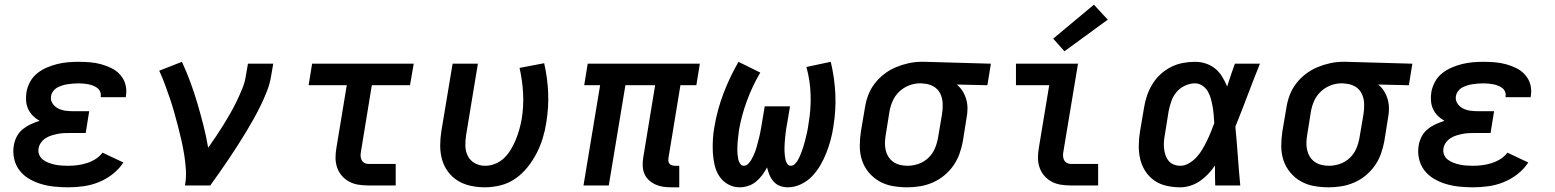

<svg xmlns="http://www.w3.org/2000/svg" viewBox="-20 -792 6640 820"><path d="M271 8Q241 8 212 5Q183 2 156 -6Q129 -14 105 -28Q81 -42 64 -63.5Q47 -85 40.5 -113.5Q34 -142 39 -171Q42 -190 51.5 -208.5Q61 -227 77 -240Q93 -253 111.5 -261.5Q130 -270 149 -276Q133 -285 120.5 -297.5Q108 -310 100.5 -326Q93 -342 91.5 -361Q90 -380 93 -399Q97 -421 108.5 -442.5Q120 -464 139 -479Q158 -494 180 -503.5Q202 -513 224.5 -518.5Q247 -524 269.5 -526Q292 -528 315 -528Q340 -528 364.5 -526Q389 -524 412.5 -517.5Q436 -511 457 -500.5Q478 -490 493.5 -472.5Q509 -455 515.5 -432Q522 -409 518 -384Q518 -382 517.5 -380.5Q517 -379 517 -377H410Q410 -377 410 -378Q410 -379 410 -379Q412 -390 408 -400Q404 -410 396 -416Q388 -422 378 -426Q368 -430 358 -432Q348 -434 337 -435Q326 -436 315 -436Q304 -436 292.5 -435Q281 -434 270 -432.5Q259 -431 247.5 -427.5Q236 -424 225.5 -418.5Q215 -413 207.5 -403Q200 -393 198 -382Q195 -364 204.5 -350Q214 -336 229 -328.5Q244 -321 261 -319Q278 -317 296 -317H361L346 -224H281Q268 -224 254.5 -223.5Q241 -223 228 -220.5Q215 -218 201.5 -214Q188 -210 176 -202.5Q164 -195 155.5 -183.5Q147 -172 145 -159Q142 -144 147.5 -131Q153 -118 163.5 -110Q174 -102 187 -97Q200 -92 214 -89Q228 -86 242.5 -85Q257 -84 271 -84Q291 -84 310.5 -86.5Q330 -89 349.5 -95Q369 -101 387 -112Q405 -123 418 -140L507 -98Q488 -69 460 -47.5Q432 -26 400.5 -13.5Q369 -1 336 3.5Q303 8 271 8Z M770 0Q776 -33 774 -65.5Q772 -98 767 -129.5Q762 -161 755 -192Q748 -223 740 -253.5Q732 -284 723.5 -314Q715 -344 705 -373.5Q695 -403 684 -432.5Q673 -462 660 -490L757 -528Q777 -485 793.5 -440Q810 -395 823.5 -349Q837 -303 849 -256Q861 -209 869 -161Q886 -185 902.5 -209.5Q919 -234 934.5 -259Q950 -284 964.5 -309.5Q979 -335 991.5 -361Q1004 -387 1015 -414Q1026 -441 1030 -468L1039 -520H1147L1138 -468Q1133 -436 1121 -405Q1109 -374 1094.5 -344Q1080 -314 1063.5 -284.5Q1047 -255 1029.5 -226Q1012 -197 993.5 -168.5Q975 -140 956 -111.5Q937 -83 917.5 -55.5Q898 -28 878 0Z M1552 0Q1530 0 1509 -3.5Q1488 -7 1470 -17Q1452 -27 1439 -42.5Q1426 -58 1419.5 -77.5Q1413 -97 1413 -118.5Q1413 -140 1417 -162L1461 -428H1298L1313 -520H1747L1731 -428H1568L1522 -147Q1520 -138 1520 -128.5Q1520 -119 1523.5 -110.5Q1527 -102 1535 -97Q1543 -92 1552 -92H1670V0Z M2051 8Q2020 8 1990 1.5Q1960 -5 1935.5 -20Q1911 -35 1893.5 -58.5Q1876 -82 1868 -110.5Q1860 -139 1860 -170Q1860 -201 1865 -232L1913 -520H2021L1971 -217Q1967 -193 1967.5 -169.5Q1968 -146 1978 -126Q1988 -106 2008 -95Q2028 -84 2052 -84Q2074 -84 2096 -93Q2118 -102 2134.5 -118.5Q2151 -135 2163 -155.5Q2175 -176 2183.5 -197Q2192 -218 2198 -239.5Q2204 -261 2208 -283Q2217 -339 2214 -394Q2211 -449 2199 -502L2304 -522Q2318 -462 2321 -398Q2324 -334 2313 -268Q2308 -235 2298 -202Q2288 -169 2272 -138Q2256 -107 2233.5 -78.5Q2211 -50 2181.5 -29.5Q2152 -9 2118 -0.5Q2084 8 2051 8Z M2847 8Q2829 8 2812 5.5Q2795 3 2779.5 -4Q2764 -11 2751.5 -22.5Q2739 -34 2732.5 -49Q2726 -64 2725 -82Q2724 -100 2727 -118L2778 -428H2651L2580 0H2472L2543 -428H2475L2490 -520H2969L2954 -428H2886L2835 -118Q2834 -111 2834.5 -104.5Q2835 -98 2839 -93Q2843 -88 2849.5 -86Q2856 -84 2863 -84H2881V8Z M3140 8Q3112 8 3089 -5Q3066 -18 3052 -39.5Q3038 -61 3032 -87Q3026 -113 3024.5 -140Q3023 -167 3024.5 -194.5Q3026 -222 3031 -250Q3043 -322 3069.5 -392Q3096 -462 3134 -528L3227 -482Q3193 -424 3170 -361.5Q3147 -299 3136 -236Q3135 -225 3133.5 -214.5Q3132 -204 3131 -193.5Q3130 -183 3129.5 -173Q3129 -163 3129 -152.5Q3129 -142 3130 -131.5Q3131 -121 3133 -111.5Q3135 -102 3141 -93Q3147 -84 3157 -84Q3167 -84 3175 -92Q3183 -100 3188 -108.5Q3193 -117 3197.5 -126.5Q3202 -136 3205.5 -145.5Q3209 -155 3211.5 -164.5Q3214 -174 3216.5 -183.5Q3219 -193 3221.5 -202.5Q3224 -212 3226 -221.5Q3228 -231 3229.5 -240.5Q3231 -250 3233 -260L3246 -338H3354L3341 -260Q3339 -250 3337.5 -240.5Q3336 -231 3335 -221.5Q3334 -212 3333 -202.5Q3332 -193 3331.5 -183.5Q3331 -174 3330.5 -164.5Q3330 -155 3330.5 -145.5Q3331 -136 3332 -127Q3333 -118 3335 -109Q3337 -100 3342.5 -92Q3348 -84 3358 -84Q3367 -84 3375 -92Q3383 -100 3388 -109Q3393 -118 3397 -127.5Q3401 -137 3404.5 -146.5Q3408 -156 3411 -165.5Q3414 -175 3416.5 -185Q3419 -195 3421.5 -204.5Q3424 -214 3426 -223.5Q3428 -233 3430 -243Q3432 -253 3433 -263Q3444 -325 3442 -387Q3440 -449 3424 -506L3528 -528Q3544 -462 3547.5 -392Q3551 -322 3539 -250Q3535 -222 3527.5 -194.5Q3520 -167 3509.5 -140Q3499 -113 3484 -87Q3469 -61 3448.5 -39.5Q3428 -18 3400.5 -5Q3373 8 3345 8Q3327 8 3311 2Q3295 -4 3284 -16.5Q3273 -29 3266.5 -44.5Q3260 -60 3256 -77Q3247 -60 3235.5 -44.5Q3224 -29 3209 -16.5Q3194 -4 3175.5 2Q3157 8 3140 8Z M3855 8Q3823 8 3792 2.5Q3761 -3 3735 -18Q3709 -33 3690 -56Q3671 -79 3661.5 -107.5Q3652 -136 3652 -168Q3652 -200 3657 -232L3674 -332Q3678 -359 3688 -385.5Q3698 -412 3715.5 -435Q3733 -458 3756.5 -476Q3780 -494 3806.5 -505Q3833 -516 3860.5 -522Q3888 -528 3914 -528Q3919 -528 3923 -528Q3927 -528 3931 -528L4212 -520L4197 -428L4066 -431Q4081 -419 4091 -403Q4101 -387 4106.5 -368Q4112 -349 4112 -329Q4112 -309 4108 -288L4092 -188Q4087 -161 4077.5 -134.5Q4068 -108 4051.5 -84.5Q4035 -61 4012.5 -42.5Q3990 -24 3963.5 -12.5Q3937 -1 3909.5 3.5Q3882 8 3856 8ZM3856 -84Q3879 -84 3902.5 -92Q3926 -100 3944.5 -117.5Q3963 -135 3972.5 -157.5Q3982 -180 3986 -203L4003 -303Q4007 -326 4006 -349.5Q4005 -373 3995.5 -392.5Q3986 -412 3966.5 -423Q3947 -434 3924 -435L3916 -436Q3914 -436 3912 -436Q3910 -436 3908 -436Q3885 -436 3862 -427Q3839 -418 3821 -401Q3803 -384 3793 -362Q3783 -340 3779 -317L3763 -217Q3760 -200 3759.5 -183.5Q3759 -167 3762.5 -151.5Q3766 -136 3774 -123Q3782 -110 3794.5 -101Q3807 -92 3823 -88Q3839 -84 3856 -84Q3856 -84 3856 -84Q3856 -84 3856 -84Z M4552 0Q4530 0 4509 -3.5Q4488 -7 4470 -17Q4452 -27 4439 -42.5Q4426 -58 4419.5 -77.5Q4413 -97 4413 -118.5Q4413 -140 4417 -162L4461 -428H4319V-520H4584L4522 -147Q4520 -138 4520 -128.5Q4520 -119 4523.5 -110.5Q4527 -102 4535 -97Q4543 -92 4552 -92H4670V0ZM4526 -573 4478 -627 4652 -772 4711 -708Z M5021 8Q4991 8 4962 1.5Q4933 -5 4910 -21Q4887 -37 4871.5 -61Q4856 -85 4849.5 -113Q4843 -141 4843.5 -171.5Q4844 -202 4849 -232L4866 -332Q4870 -358 4878.5 -383Q4887 -408 4901 -431.5Q4915 -455 4935.5 -474Q4956 -493 4980.5 -505.5Q5005 -518 5031.5 -523Q5058 -528 5083 -528Q5108 -528 5130.5 -520.5Q5153 -513 5170.5 -498.5Q5188 -484 5200 -464Q5212 -444 5221 -423Q5229 -447 5237 -471.5Q5245 -496 5254 -520H5361Q5334 -453 5308.5 -385.5Q5283 -318 5256 -251Q5262 -189 5266.5 -126Q5271 -63 5277 0H5170Q5169 -21 5169 -42.5Q5169 -64 5169 -85Q5156 -66 5140 -49Q5124 -32 5105 -19Q5086 -6 5064 1Q5042 8 5021 8ZM5021 -84Q5040 -84 5058.5 -95Q5077 -106 5091 -121.5Q5105 -137 5115.5 -155Q5126 -173 5135 -191.5Q5144 -210 5151.5 -228.5Q5159 -247 5166 -266Q5165 -283 5163.5 -301Q5162 -319 5159 -336Q5156 -353 5151.5 -370Q5147 -387 5138.5 -401.5Q5130 -416 5115.5 -426Q5101 -436 5083 -436Q5062 -436 5040.5 -426Q5019 -416 5004.5 -398.5Q4990 -381 4982.5 -359.5Q4975 -338 4971 -317L4955 -217Q4952 -202 4951 -187Q4950 -172 4951.5 -157.5Q4953 -143 4957.5 -129.5Q4962 -116 4970.5 -105.5Q4979 -95 4992.5 -89.5Q5006 -84 5021 -84Z M5655 8Q5623 8 5592 2.5Q5561 -3 5535 -18Q5509 -33 5490 -56Q5471 -79 5461.5 -107.5Q5452 -136 5452 -168Q5452 -200 5457 -232L5474 -332Q5478 -359 5488 -385.5Q5498 -412 5515.5 -435Q5533 -458 5556.5 -476Q5580 -494 5606.5 -505Q5633 -516 5660.5 -522Q5688 -528 5714 -528Q5719 -528 5723 -528Q5727 -528 5731 -528L6012 -520L5997 -428L5866 -431Q5881 -419 5891 -403Q5901 -387 5906.5 -368Q5912 -349 5912 -329Q5912 -309 5908 -288L5892 -188Q5887 -161 5877.5 -134.5Q5868 -108 5851.5 -84.5Q5835 -61 5812.5 -42.5Q5790 -24 5763.5 -12.5Q5737 -1 5709.5 3.5Q5682 8 5656 8ZM5656 -84Q5679 -84 5702.5 -92Q5726 -100 5744.5 -117.5Q5763 -135 5772.5 -157.5Q5782 -180 5786 -203L5803 -303Q5807 -326 5806 -349.5Q5805 -373 5795.5 -392.5Q5786 -412 5766.5 -423Q5747 -434 5724 -435L5716 -436Q5714 -436 5712 -436Q5710 -436 5708 -436Q5685 -436 5662 -427Q5639 -418 5621 -401Q5603 -384 5593 -362Q5583 -340 5579 -317L5563 -217Q5560 -200 5559.5 -183.5Q5559 -167 5562.5 -151.5Q5566 -136 5574 -123Q5582 -110 5594.5 -101Q5607 -92 5623 -88Q5639 -84 5656 -84Q5656 -84 5656 -84Q5656 -84 5656 -84Z M6271 8Q6241 8 6212 5Q6183 2 6156 -6Q6129 -14 6105 -28Q6081 -42 6064 -63.5Q6047 -85 6040.5 -113.5Q6034 -142 6039 -171Q6042 -190 6051.5 -208.5Q6061 -227 6077 -240Q6093 -253 6111.5 -261.5Q6130 -270 6149 -276Q6133 -285 6120.5 -297.5Q6108 -310 6100.5 -326Q6093 -342 6091.5 -361Q6090 -380 6093 -399Q6097 -421 6108.5 -442.5Q6120 -464 6139 -479Q6158 -494 6180 -503.5Q6202 -513 6224.5 -518.5Q6247 -524 6269.5 -526Q6292 -528 6315 -528Q6340 -528 6364.5 -526Q6389 -524 6412.5 -517.5Q6436 -511 6457 -500.5Q6478 -490 6493.5 -472.5Q6509 -455 6515.5 -432Q6522 -409 6518 -384Q6518 -382 6517.5 -380.5Q6517 -379 6517 -377H6410Q6410 -377 6410 -378Q6410 -379 6410 -379Q6412 -390 6408 -400Q6404 -410 6396 -416Q6388 -422 6378 -426Q6368 -430 6358 -432Q6348 -434 6337 -435Q6326 -436 6315 -436Q6304 -436 6292.5 -435Q6281 -434 6270 -432.5Q6259 -431 6247.5 -427.5Q6236 -424 6225.5 -418.5Q6215 -413 6207.5 -403Q6200 -393 6198 -382Q6195 -364 6204.5 -350Q6214 -336 6229 -328.5Q6244 -321 6261 -319Q6278 -317 6296 -317H6361L6346 -224H6281Q6268 -224 6254.5 -223.5Q6241 -223 6228 -220.5Q6215 -218 6201.5 -214Q6188 -210 6176 -202.5Q6164 -195 6155.5 -183.5Q6147 -172 6145 -159Q6142 -144 6147.5 -131Q6153 -118 6163.5 -110Q6174 -102 6187 -97Q6200 -92 6214 -89Q6228 -86 6242.5 -85Q6257 -84 6271 -84Q6291 -84 6310.5 -86.5Q6330 -89 6349.5 -95Q6369 -101 6387 -112Q6405 -123 6418 -140L6507 -98Q6488 -69 6460 -47.5Q6432 -26 6400.5 -13.5Q6369 -1 6336 3.5Q6303 8 6271 8Z"/></svg>

Font: Iosevka SS04 Semibold Extended
Style: Italic
Weight: 600
Width: 7
Italic angle: -9°
Monospace: yes
Designer: Belleve Invis
Foundry: Belleve Invis
Version: Version 19.0.0; ttfautohint (v1.8.4)